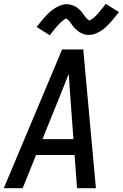

<svg xmlns="http://www.w3.org/2000/svg" viewBox="-20 -997 650 1017"><path d="M0 0 309 -735H421L488 0H388L375 -176H171L100 0ZM205 -260H369L352 -490Q350 -519 348 -548Q346 -577 344 -606Q332 -577 321 -548Q310 -519 298 -490ZM244 -810 174 -854Q188 -872 200 -886.5Q212 -901 223 -913Q234 -925 245.5 -935Q257 -945 271.5 -954Q286 -963 302 -969Q318 -975 334 -975Q339 -975 343.5 -974Q348 -973 353 -972Q358 -971 362.5 -969.5Q367 -968 372 -966Q377 -964 381 -961.5Q385 -959 388.5 -956.5Q392 -954 396 -950.5Q400 -947 403.5 -943.5Q407 -940 410.5 -936.5Q414 -933 416.5 -929.5Q419 -926 420.5 -923Q422 -920 426 -915Q430 -910 433.5 -906Q437 -902 440 -898.5Q443 -895 447.5 -893Q452 -891 451 -887L455 -889Q460 -891 463 -893Q466 -895 470 -898.5Q474 -902 476.5 -903.5Q479 -905 481 -907Q483 -909 485 -911Q487 -913 489.5 -915.5Q492 -918 494.5 -920.5Q497 -923 499.5 -926Q502 -929 504.5 -932Q507 -935 510 -938.5Q513 -942 515.5 -945.5Q518 -949 521 -952.5Q524 -956 527.5 -960Q531 -964 534 -968.5Q537 -973 540 -977L610 -933Q596 -915 584 -900.5Q572 -886 561 -874Q550 -862 539 -852Q528 -842 513 -832.5Q498 -823 482.5 -817.5Q467 -812 451 -812Q446 -812 441 -812.5Q436 -813 431 -814Q426 -815 421.5 -817Q417 -819 412 -821Q407 -823 403 -825.5Q399 -828 395.5 -830.5Q392 -833 388 -836.5Q384 -840 380.5 -843.5Q377 -847 373.5 -850.5Q370 -854 367.5 -857.5Q365 -861 363 -863.5Q361 -866 357.5 -871Q354 -876 350.5 -880.5Q347 -885 344 -888.5Q341 -892 336.5 -894Q332 -896 333 -900L329 -898Q324 -896 321 -894Q318 -892 314 -888.5Q310 -885 307.5 -883Q305 -881 303 -879.5Q301 -878 299 -875.5Q297 -873 294.5 -871Q292 -869 289.5 -866Q287 -863 284.5 -860.5Q282 -858 279.5 -855Q277 -852 274 -848.5Q271 -845 268.5 -841.5Q266 -838 263 -834.5Q260 -831 256.5 -827Q253 -823 250 -818.5Q247 -814 244 -810Z"/></svg>

Font: Iosevka Medium Extended
Style: Italic
Weight: 500
Width: 7
Italic angle: -9°
Monospace: yes
Designer: Belleve Invis
Foundry: Belleve Invis
Version: Version 32.5.0; ttfautohint (v1.8.4)